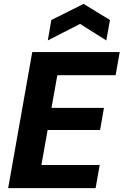

<svg xmlns="http://www.w3.org/2000/svg" viewBox="-20 -968 636 988"><path d="M22 0 146 -700H596L575 -581H275L245 -413H515L495 -299H225L193 -119H493L472 0ZM226 -760 244 -865 410 -948 546 -865 527 -760 392 -845Z"/></svg>

Font: DM Sans 18pt Black
Style: Italic
Weight: 900
Italic angle: -10°
Designer: Colophon Foundry, Jonny Pinhorn
Foundry: Colophon Foundry
Version: Version 4.004;gftools[0.9.30]